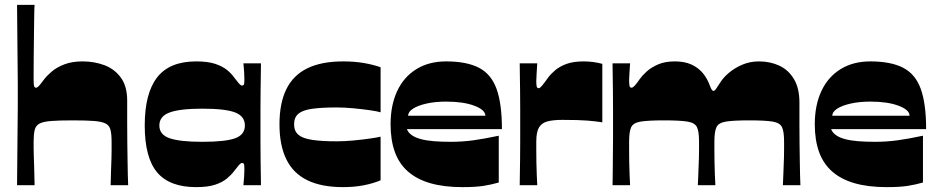

<svg xmlns="http://www.w3.org/2000/svg" viewBox="-20 -760 3853 788"><path d="M50 0Q51 -102 51.5 -166.5Q52 -231 52.5 -268Q53 -305 53 -324Q53 -343 53 -352Q53 -361 53 -370Q53 -379 53 -388.5Q53 -398 53 -416.5Q53 -435 52.5 -472.5Q52 -510 51.5 -574.5Q51 -639 50 -740H122Q121 -733 120.5 -701Q120 -669 119.5 -625.5Q119 -582 118.5 -539.5Q118 -497 118 -466.5Q118 -436 118 -431Q118 -417 119.5 -408.5Q121 -400 128 -400Q133 -400 139.5 -407Q146 -414 160 -433Q172 -449 192.5 -466.5Q213 -484 244.5 -496Q276 -508 319 -508Q367 -508 408.5 -492.5Q450 -477 476 -441.5Q502 -406 502 -347Q502 -299 502 -255Q502 -211 502.5 -173Q503 -135 503.5 -102.5Q504 -70 504.5 -44.5Q505 -19 506 0H434Q435 -42 436 -68.5Q437 -95 437.5 -111.5Q438 -128 438 -138.5Q438 -149 438 -158Q438 -167 438 -179Q438 -209 433.5 -227Q429 -245 413.5 -253Q398 -261 366 -263.5Q334 -266 278 -266Q223 -266 190.5 -263.5Q158 -261 142.5 -253Q127 -245 122.5 -227Q118 -209 118 -179Q118 -164 118 -153Q118 -142 118.5 -126.5Q119 -111 120 -81.5Q121 -52 122 0Z M785 8Q676 8 625 -52.5Q574 -113 574 -245Q574 -377 625 -442.5Q676 -508 785 -508Q833 -508 863 -498Q893 -488 911.5 -473Q930 -458 941 -442Q954 -425 961 -417Q968 -409 973 -409Q981 -409 982 -416Q983 -423 983 -436Q983 -447 982 -464.5Q981 -482 979 -500H1051Q1051 -489 1050.5 -459Q1050 -429 1049.5 -390Q1049 -351 1049 -312.5Q1049 -274 1049 -245Q1049 -217 1049 -179.5Q1049 -142 1049.5 -105Q1050 -68 1050.5 -39.5Q1051 -11 1051 0H979Q981 -18 982 -35.5Q983 -53 983 -64Q983 -77 982 -84Q981 -91 973 -91Q968 -91 961 -83Q954 -75 941 -58Q930 -43 911.5 -27.5Q893 -12 863 -2Q833 8 785 8ZM810 -178Q905 -178 945 -192.5Q985 -207 985 -245Q985 -283 945 -298.5Q905 -314 810 -314Q719 -314 676.5 -298.5Q634 -283 634 -245Q634 -207 676.5 -192.5Q719 -178 810 -178Z M1388 8Q1299 8 1241 -20.5Q1183 -49 1155 -106.5Q1127 -164 1127 -250Q1127 -336 1155 -393.5Q1183 -451 1241 -479.5Q1299 -508 1388 -508Q1434 -508 1472.5 -501.5Q1511 -495 1542 -484V-299Q1530 -303 1499 -307.5Q1468 -312 1431 -315.5Q1394 -319 1362 -319Q1300 -319 1261 -313.5Q1222 -308 1204.5 -293Q1187 -278 1187 -250Q1187 -222 1204.5 -207Q1222 -192 1261 -186Q1300 -180 1362 -180Q1394 -180 1431 -183.5Q1468 -187 1499 -191.5Q1530 -196 1542 -199V-20Q1511 -7 1472.5 0.5Q1434 8 1388 8Z M1878 8Q1802 8 1746.5 -8Q1691 -24 1654.5 -56Q1618 -88 1600.5 -136.5Q1583 -185 1583 -250Q1583 -328 1610 -386Q1637 -444 1688.5 -476Q1740 -508 1811 -508Q1895 -508 1945.5 -482Q1996 -456 2018 -395Q2040 -334 2040 -230H1650Q1656 -215 1670.5 -205Q1685 -195 1707.5 -189Q1730 -183 1760.5 -180.5Q1791 -178 1830 -178Q1877 -178 1921.5 -184Q1966 -190 2027 -203V-11Q1996 -2 1963.5 3Q1931 8 1878 8ZM1972 -285Q1972 -309 1927 -326Q1882 -343 1811 -343Q1766 -343 1730.5 -335Q1695 -327 1675 -314Q1655 -301 1655 -285Z M2113 0Q2113 -11 2113.5 -39Q2114 -67 2114.5 -104Q2115 -141 2115 -178.5Q2115 -216 2115 -245Q2115 -274 2115 -313Q2115 -352 2114.5 -391Q2114 -430 2113.5 -459.5Q2113 -489 2113 -500H2185Q2184 -481 2182.5 -460.5Q2181 -440 2181 -427Q2181 -414 2182.5 -406Q2184 -398 2191 -398Q2196 -398 2204 -407.5Q2212 -417 2230 -442Q2241 -457 2259.5 -472.5Q2278 -488 2306 -498Q2334 -508 2375 -508Q2395 -508 2414 -505.5Q2433 -503 2452 -498V-258Q2428 -262 2392 -265Q2356 -268 2288 -268Q2251 -268 2227.5 -262Q2204 -256 2192.5 -237.5Q2181 -219 2181 -179Q2181 -164 2181 -141Q2181 -118 2181.5 -92Q2182 -66 2183 -41.5Q2184 -17 2185 0Z M2494 0Q2494 -9 2494.5 -29Q2495 -49 2495 -76Q2495 -103 2495.5 -133Q2496 -163 2496 -192Q2496 -221 2496 -245Q2496 -274 2496 -312.5Q2496 -351 2495.5 -390Q2495 -429 2494.5 -459Q2494 -489 2494 -500H2566Q2565 -481 2563.5 -462.5Q2562 -444 2562 -431Q2562 -417 2563.5 -408.5Q2565 -400 2572 -400Q2577 -400 2585 -408.5Q2593 -417 2606 -436Q2616 -450 2634 -466.5Q2652 -483 2680.5 -495.5Q2709 -508 2750 -508Q2789 -508 2817 -495.5Q2845 -483 2864 -460.5Q2883 -438 2894 -407Q2897 -399 2900.5 -393Q2904 -387 2908 -387Q2913 -387 2918 -394Q2923 -401 2937 -423Q2949 -442 2972 -461.5Q2995 -481 3026.5 -494.5Q3058 -508 3095 -508Q3141 -508 3178.5 -490.5Q3216 -473 3238.5 -435.5Q3261 -398 3261 -339Q3261 -291 3261 -248Q3261 -205 3261.5 -168Q3262 -131 3262.5 -100Q3263 -69 3263.5 -44Q3264 -19 3265 0H3193Q3194 -14 3194.5 -32.5Q3195 -51 3196 -71.5Q3197 -92 3197.5 -112Q3198 -132 3198 -149.5Q3198 -167 3198 -179Q3198 -220 3189.5 -238Q3181 -256 3151 -261Q3121 -266 3055 -266Q2990 -266 2959.5 -261Q2929 -256 2920.5 -238Q2912 -220 2912 -179Q2912 -164 2912 -141Q2912 -118 2912.5 -92Q2913 -66 2914 -41.5Q2915 -17 2916 0H2844Q2845 -14 2845.5 -32.5Q2846 -51 2847 -71.5Q2848 -92 2848.5 -112Q2849 -132 2849 -149.5Q2849 -167 2849 -179Q2849 -220 2840.5 -238Q2832 -256 2801.5 -261Q2771 -266 2705 -266Q2640 -266 2609.5 -261Q2579 -256 2570.5 -238Q2562 -220 2562 -179Q2562 -164 2562 -141Q2562 -118 2562.5 -92Q2563 -66 2564 -41.5Q2565 -17 2566 0Z M3619 8Q3543 8 3487.5 -8Q3432 -24 3395.5 -56Q3359 -88 3341.5 -136.5Q3324 -185 3324 -250Q3324 -328 3351 -386Q3378 -444 3429.5 -476Q3481 -508 3552 -508Q3636 -508 3686.5 -482Q3737 -456 3759 -395Q3781 -334 3781 -230H3391Q3397 -215 3411.5 -205Q3426 -195 3448.5 -189Q3471 -183 3501.5 -180.5Q3532 -178 3571 -178Q3618 -178 3662.5 -184Q3707 -190 3768 -203V-11Q3737 -2 3704.5 3Q3672 8 3619 8ZM3713 -285Q3713 -309 3668 -326Q3623 -343 3552 -343Q3507 -343 3471.5 -335Q3436 -327 3416 -314Q3396 -301 3396 -285Z"/></svg>

Font: Ojuju ExtraBold
Style: Regular
Weight: 800
Designer: Chisaokwu Joboson, Mirko Velimirovic
Foundry: Udi Foundry
Version: Version 1.000